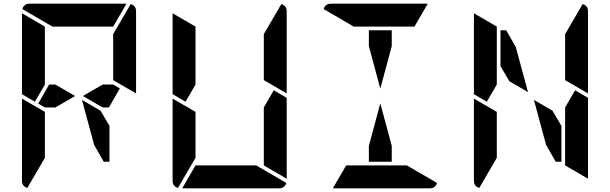

<svg xmlns="http://www.w3.org/2000/svg" viewBox="-20 -1020 3304 1040"><path d="M629 -541 570 -438H536L429 -500L536 -562H593ZM169 -469 99 -510V-948L223 -876V-698V-590V-562ZM223 -165 128 -2Q99 -11 99 -41V-486L159 -451L165 -448L223 -414V-384V-302ZM264 -876 101 -971Q110 -1000 140 -1000H346H470H665L593 -876H554H470H346ZM688 -998Q717 -989 717 -959V-514L593 -586V-698V-835ZM280 -438H223L187 -459L246 -562H280L387 -500ZM573 -338V-144H542L490 -235L424 -479L525 -420Z M1463 -531 1533 -490V-52L1409 -124V-138V-144V-302V-396V-438ZM985 -469 915 -510V-948L1039 -876V-698V-590V-562ZM1039 -165 944 -2Q915 -11 915 -41V-486L975 -451L981 -448L1039 -414V-384V-302ZM1504 -998Q1533 -989 1533 -959V-514L1409 -586V-698V-835ZM1368 -124 1531 -29Q1522 0 1492 0H1286H1162H967L1039 -124H1078H1162H1286Z M1978 -770V-856H2102V-770L2040 -540ZM1896 -876 1733 -971Q1742 -1000 1772 -1000H1978H2102H2297L2225 -876H2186H2102H1978ZM2184 -124 2347 -29Q2338 0 2308 0H2102H1978H1783L1855 -124H1894H1978H2102ZM2102 -230V-144H1978V-230L2040 -460Z M2691 -662V-856H2722L2774 -765L2840 -521L2739 -580ZM3095 -531 3165 -490V-52L3041 -124V-138V-144V-302V-396V-438ZM2617 -469 2547 -510V-948L2671 -876V-698V-590V-562ZM2671 -165 2576 -2Q2547 -11 2547 -41V-486L2607 -451L2613 -448L2671 -414V-384V-302ZM3136 -998Q3165 -989 3165 -959V-514L3041 -586V-698V-835ZM3021 -338V-144H2990L2938 -235L2872 -479L2973 -420Z"/></svg>

Font: DSEG14 Modern
Style: Bold
Weight: 700
Designer: Keshikan(Twitter:@keshinomi_88pro)
Version: Version 0.46